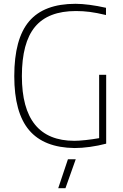

<svg xmlns="http://www.w3.org/2000/svg" viewBox="-20 -769 645 1009"><path d="M337 68H378L324 220H286ZM372 9Q211 7 133 -85Q55 -177 55 -369Q55 -565 133 -657Q211 -749 377 -749Q410 -749 451.5 -743.5Q493 -738 537 -728V-690Q487 -702 451.5 -706.5Q416 -711 379 -711Q233 -711 164 -628Q95 -545 95 -369Q95 -29 371 -29Q394 -29 431 -33Q468 -37 501 -43V-376H538V-14Q496 -3 452.5 3Q409 9 372 9Z"/></svg>

Font: Encode Sans Narrow
Style: Thin
Weight: 250
Designer: Pablo Impallari, Andres Torresi
Foundry: Pablo Impallari, Andres Torresi
Version: Version 1.000; ttfautohint (v1.00) -l 8 -r 50 -G 200 -x 14 -